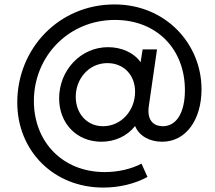

<svg xmlns="http://www.w3.org/2000/svg" viewBox="-20 -640 971 867"><path d="M446 207C519 207 589 190 646 159L619 99C571 124 512 137 453 137C262 137 133 0 133 -184C133 -386 290 -550 499 -550C688 -550 815 -418 815 -233C815 -133 778 -70 715 -70C679 -70 642 -91 652 -161L689 -417H624L615 -359C585 -402 529 -427 468 -427C343 -427 247 -321 247 -196C247 -83 326 0 438 0C498 0 554 -25 590 -71C608 -26 656 0 712 0C821 0 890 -101 890 -237C890 -442 728 -620 497 -620C246 -620 58 -421 58 -177C58 41 222 207 446 207ZM322 -203C322 -284 381 -355 465 -355C538 -355 590 -302 590 -226C590 -139 526 -70 445 -70C374 -70 322 -126 322 -203Z"/></svg>

Font: Mluvka
Style: Italic
Weight: 400
Italic angle: -8°
Designer: Modified by Jiří Krblich, Original typeface by Gumpita Rahayu
Foundry: Gumpita Rahayu & Jiří Krblich
Version: Version 2.000;Glyphs 3.1.1 (3134)